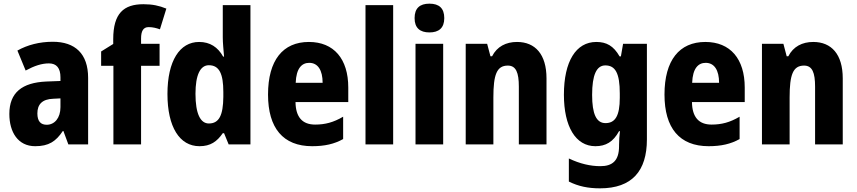

<svg xmlns="http://www.w3.org/2000/svg" viewBox="-20 -788 4679 1048"><path d="M268 -560C196 -560 130 -543 75 -512L120 -403C168 -429 208 -442 247 -442C289 -442 310 -416 310 -366V-346L232 -343C101 -337 31 -283 31 -166C31 -67 78 10 172 10C246 10 285 -16 323 -73H326L353 0H461V-363C461 -495 390 -560 268 -560ZM271 -249 310 -251V-203C310 -144 278 -107 235 -107C203 -107 184 -125 184 -169C184 -218 210 -247 271 -249Z M851 -429V-549H750V-578C750 -618 762 -640 791 -640C814 -640 833 -635 853 -628L888 -741C849 -757 812 -765 763 -765C655 -765 598 -715 598 -574V-548L532 -507V-429H599V0H750V-429Z M1069 10C1129 10 1164 -15 1196 -61H1203L1228 0H1347V-760H1196V-584C1196 -553 1200 -517 1203 -479H1198C1169 -531 1126 -559 1067 -559C961 -559 894 -456 894 -275C894 -95 960 10 1069 10ZM1120 -114C1074 -114 1047 -167 1047 -276C1047 -379 1073 -432 1120 -432C1177 -432 1199 -385 1199 -286V-259C1198 -159 1176 -114 1120 -114Z M1666 -559C1524 -559 1443 -459 1443 -272C1443 -89 1525 10 1684 10C1752 10 1805 -2 1853 -29V-151C1800 -120 1755 -108 1700 -108C1630 -108 1594 -149 1593 -231H1881V-310C1881 -467 1802 -559 1666 -559ZM1668 -445C1715 -445 1741 -405 1741 -336H1594C1597 -415 1627 -445 1668 -445Z M2126 0V-760H1975V0Z M2324 -768C2272 -768 2243 -744 2243 -689C2243 -635 2273 -611 2324 -611C2375 -611 2405 -635 2405 -689C2405 -743 2377 -768 2324 -768ZM2399 -549H2248V0H2399Z M2802 -559C2742 -559 2693 -534 2666 -481H2657L2639 -549H2522V0H2673V-256C2673 -380 2691 -430 2752 -430C2797 -430 2812 -391 2812 -315V0H2963V-360C2963 -492 2901 -559 2802 -559Z M3235 -559C3124 -559 3058 -453 3058 -271C3058 -97 3122 10 3230 10C3286 10 3327 -13 3359 -72H3364C3361 -50 3359 -21 3359 3V10C3359 89 3323 119 3257 119C3203 119 3146 106 3085 77V203C3137 229 3190 240 3255 240C3430 240 3511 145 3511 -27V-549H3381L3369 -480H3362C3329 -538 3290 -559 3235 -559ZM3284 -431C3339 -431 3363 -388 3363 -278V-254C3363 -156 3338 -116 3285 -116C3235 -116 3212 -166 3212 -270C3212 -379 3236 -431 3284 -431Z M3830 -559C3688 -559 3607 -459 3607 -272C3607 -89 3689 10 3848 10C3916 10 3969 -2 4017 -29V-151C3964 -120 3919 -108 3864 -108C3794 -108 3758 -149 3757 -231H4045V-310C4045 -467 3966 -559 3830 -559ZM3832 -445C3879 -445 3905 -405 3905 -336H3758C3761 -415 3791 -445 3832 -445Z M4419 -559C4359 -559 4310 -534 4283 -481H4274L4256 -549H4139V0H4290V-256C4290 -380 4308 -430 4369 -430C4414 -430 4429 -391 4429 -315V0H4580V-360C4580 -492 4518 -559 4419 -559Z"/></svg>

Font: Noto Sans Gurmukhi Condensed ExtraBold
Style: Regular
Weight: 800
Width: 3
Designer: Jelle Bosma - Monotype Design Team
Foundry: Monotype Imaging Inc.
Version: Version 2.004